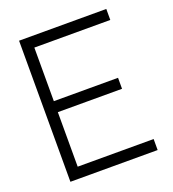

<svg xmlns="http://www.w3.org/2000/svg" viewBox="-132 -821 828 921"><g transform="rotate(-20 282.5 -360.0)"><path d="M69.8 0V-720.2H515.1V-664.1H127.4V-390.6H455.1V-334.5H127.4V-56.2H515.1V0Z"/></g></svg>

Font: Manrope Light
Style: Regular
Weight: 300
Designer: Mikhail Sharanda
Foundry: Mikhail Sharanda
Version: Version 4.505;FEAKit 1.0